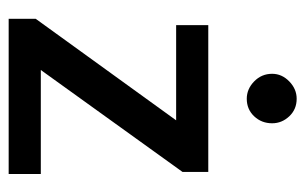

<svg xmlns="http://www.w3.org/2000/svg" viewBox="-154 -568 721 454"><g transform="rotate(90 207.0 -340.5)"><path d="M386 -411 145 -76H391V0H24V-64L264 -396H39V-472H386ZM154 -623Q154 -646 172 -663.5Q190 -681 213 -681Q238 -681 254.5 -663.5Q271 -646 271 -623Q271 -598 254.5 -580.5Q238 -563 213 -563Q190 -563 172 -580.5Q154 -598 154 -623Z"/></g></svg>

Font: Mukta Mahee Medium
Style: Regular
Weight: 500
Designer: Shuchita Grover, Noopur Datye, Girish Dalvi, Yashodeep Gholap
Foundry: Ek Type
Version: Version 2.538;PS 1.000;hotconv 16.6.51;makeotf.lib2.5.65220;